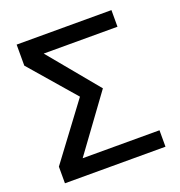

<svg xmlns="http://www.w3.org/2000/svg" viewBox="-130 -833 886 944"><g transform="rotate(-20 313.0 -361.0)"><path d="M576 0V-86H174L385 -375L170 -635H556V-722H60V-612L265 -375L50 -87V0Z"/></g></svg>

Font: Perun
Style: Regular
Weight: 400
Foundry: Copyright (c) Stefan Peev, Context Ltd, 2016
Version: Version 1.089